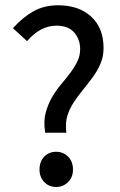

<svg xmlns="http://www.w3.org/2000/svg" viewBox="-20 -708 465 745"><path d="M155.3 -192.9Q148.4 -237.3 157 -269.5Q165.5 -301.8 180.9 -328.9Q196.3 -356 215.8 -379.2Q235.4 -402.3 252.2 -424.6Q269 -446.8 280 -469.2Q291 -491.7 291 -517.1Q291 -555.2 268.1 -581.8Q245.1 -608.4 199.7 -608.4Q168 -608.4 139.4 -593.5Q110.8 -578.6 85 -548.3L30.3 -598.6Q66.4 -639.2 108.2 -663.3Q149.9 -687.5 205.6 -687.5Q285.6 -687.5 333.7 -643.6Q381.8 -599.6 381.8 -522Q381.8 -487.8 369.6 -460Q357.4 -432.1 339.6 -408Q321.8 -383.8 302.5 -360.1Q283.2 -336.4 266.8 -312Q250.5 -287.6 241.7 -260Q232.9 -232.4 237.3 -192.9ZM133.3 -49.8Q133.3 -81.1 151.6 -100.1Q169.9 -119.1 197.8 -119.1Q225.1 -119.1 244.1 -100.3Q263.2 -81.5 263.2 -49.8Q263.2 -20.5 244.1 -1.5Q225.1 17.6 197.8 17.6Q169.9 17.6 151.6 -1.7Q133.3 -21 133.3 -49.8Z"/></svg>

Font: Pyidaungsu Numbers
Style: Regular
Weight: 400
Designer: Sun Tun
Foundry: MCF
Version: Version 1.083; ttfautohint (v1.8.2)